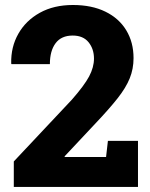

<svg xmlns="http://www.w3.org/2000/svg" viewBox="-20 -741 595 761"><path d="M34.7 0V-101.1L264.6 -345.7Q314 -401.9 333.3 -438.2Q352.5 -474.6 352.5 -508.8Q352.5 -546.9 331.1 -573.5Q309.6 -600.1 268.1 -600.1Q223.1 -600.1 200.4 -569.8Q177.7 -539.6 177.7 -486.8H25.4L24.4 -489.7Q22.9 -554.7 52.7 -607.2Q82.5 -659.7 137.9 -690.4Q193.4 -721.2 269 -721.2Q343.8 -721.2 397.7 -694.8Q451.7 -668.5 480.5 -620.8Q509.3 -573.2 509.3 -510.7Q509.3 -467.8 494.1 -430.4Q479 -393.1 446 -351.3Q413.1 -309.6 359.4 -252.9L235.8 -121.1L236.8 -118.7H400.4L407.7 -182.6H526.9V0Z"/></svg>

Font: Roboto Slab ExtraBold
Style: Regular
Weight: 800
Designer: Google
Version: Version 2.001; ttfautohint (v1.8.3)